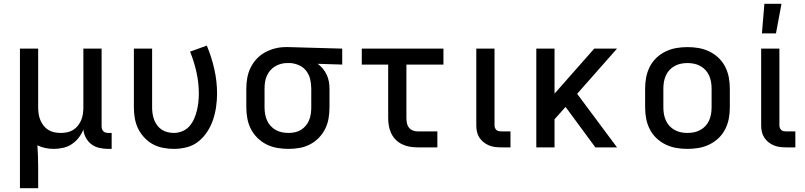

<svg xmlns="http://www.w3.org/2000/svg" viewBox="-20 -776 4240 1011"><path d="M85 215V-520H181V-210Q181 -193 183.5 -176Q186 -159 192.5 -143.5Q199 -128 209.5 -114.5Q220 -101 234.5 -92Q249 -83 266 -79.5Q283 -76 300 -76Q317 -76 334 -79.5Q351 -83 365.5 -92Q380 -101 390.5 -114.5Q401 -128 407.5 -143.5Q414 -159 416.5 -176Q419 -193 419 -210V-520H515V-111Q515 -104 517 -97Q519 -90 524 -85Q529 -80 536 -78Q543 -76 550 -76H568V8H550Q527 8 504 3Q481 -2 462.5 -15.5Q444 -29 432.5 -50Q421 -71 419 -94Q410 -71 394.5 -51Q379 -31 358 -17Q337 -3 312 2.5Q287 8 263 8Q240 8 218.5 3.5Q197 -1 177 -11Q179 18 180 48Q181 78 181 107V215Z M896 8Q867 8 838.5 2.5Q810 -3 785 -16.5Q760 -30 740 -51.5Q720 -73 707.5 -98.5Q695 -124 690 -152.5Q685 -181 685 -210V-520H781V-210Q781 -193 783.5 -176.5Q786 -160 792 -144.5Q798 -129 808 -115.5Q818 -102 832 -93Q846 -84 862.5 -80Q879 -76 896 -76Q918 -76 940 -85Q962 -94 977 -111Q992 -128 1001.5 -149Q1011 -170 1016.5 -192.5Q1022 -215 1024.5 -238Q1027 -261 1027 -284Q1027 -340 1014.5 -396Q1002 -452 981 -504L1069 -536Q1094 -476 1108.5 -412Q1123 -348 1123 -283Q1123 -249 1118 -214Q1113 -179 1102 -146Q1091 -113 1072 -83.5Q1053 -54 1026 -32Q999 -10 965 -1Q931 8 896 8Z M1499 8Q1470 8 1440.5 3Q1411 -2 1384.5 -15Q1358 -28 1336.5 -49Q1315 -70 1301.5 -96Q1288 -122 1282.5 -151.5Q1277 -181 1277 -210V-310Q1277 -338 1282 -366Q1287 -394 1299.5 -419.5Q1312 -445 1331.5 -466Q1351 -487 1376 -500.5Q1401 -514 1428.5 -521Q1456 -528 1484 -528H1500L1782 -520V-436L1653 -440Q1668 -429 1680 -414.5Q1692 -400 1700 -383Q1708 -366 1711.5 -347.5Q1715 -329 1715 -310V-210Q1715 -181 1710 -152Q1705 -123 1692 -97Q1679 -71 1658.5 -50Q1638 -29 1612 -15.5Q1586 -2 1557 3Q1528 8 1499 8ZM1499 -76Q1516 -76 1533 -79.5Q1550 -83 1564.5 -92Q1579 -101 1590 -114Q1601 -127 1607.5 -143Q1614 -159 1616.5 -176Q1619 -193 1619 -210V-310Q1619 -334 1613.5 -358Q1608 -382 1593.5 -401.5Q1579 -421 1556.5 -431.5Q1534 -442 1510 -444H1491Q1475 -444 1458.5 -439.5Q1442 -435 1427.5 -426Q1413 -417 1402 -404Q1391 -391 1384.5 -375.5Q1378 -360 1375.5 -343.5Q1373 -327 1373 -310V-210Q1373 -193 1376 -175.5Q1379 -158 1386 -142Q1393 -126 1405 -113Q1417 -100 1432 -91.5Q1447 -83 1464.5 -79.5Q1482 -76 1499 -76Z M2179 0Q2158 0 2137.5 -3.5Q2117 -7 2098 -16Q2079 -25 2064 -40Q2049 -55 2040 -74Q2031 -93 2027.5 -113.5Q2024 -134 2024 -155V-436H1885V-520H2315V-436H2120V-155Q2120 -142 2122.5 -128.5Q2125 -115 2133 -104.5Q2141 -94 2153.5 -89Q2166 -84 2179 -84H2283V0Z M2620 0Q2603 0 2586.5 -2Q2570 -4 2554.5 -10.5Q2539 -17 2526 -27.5Q2513 -38 2504 -52Q2495 -66 2491.5 -82.5Q2488 -99 2488 -115V-520H2584V-115Q2584 -109 2586.5 -102.5Q2589 -96 2594 -91.5Q2599 -87 2606 -85.5Q2613 -84 2620 -84H2668V0Z M2804 0V-520H2900V-283L3109 -520H3229L3019 -282L3229 0H3115L2958 -213L2900 -148V0Z M3600 8Q3570 8 3541 3Q3512 -2 3485 -15Q3458 -28 3436.5 -48.5Q3415 -69 3401.5 -95.5Q3388 -122 3382.5 -151Q3377 -180 3377 -210V-310Q3377 -340 3382.5 -369Q3388 -398 3401.5 -424.5Q3415 -451 3436.5 -471.5Q3458 -492 3485 -505Q3512 -518 3541 -523Q3570 -528 3600 -528Q3630 -528 3659 -523Q3688 -518 3715 -505Q3742 -492 3763.5 -471.5Q3785 -451 3798.5 -424.5Q3812 -398 3817.5 -369Q3823 -340 3823 -310V-210Q3823 -180 3817.5 -151Q3812 -122 3798.5 -95.5Q3785 -69 3763.5 -48.5Q3742 -28 3715 -15Q3688 -2 3659 3Q3630 8 3600 8ZM3600 -76Q3618 -76 3635 -79.5Q3652 -83 3667.5 -91.5Q3683 -100 3695 -113Q3707 -126 3714 -142Q3721 -158 3724 -175Q3727 -192 3727 -210V-310Q3727 -328 3724 -345Q3721 -362 3714 -378Q3707 -394 3695 -407Q3683 -420 3667.5 -428.5Q3652 -437 3635 -440.5Q3618 -444 3600 -444Q3582 -444 3565 -440.5Q3548 -437 3532.5 -428.5Q3517 -420 3505 -407Q3493 -394 3486 -378Q3479 -362 3476 -345Q3473 -328 3473 -310V-210Q3473 -192 3476 -175Q3479 -158 3486 -142Q3493 -126 3505 -113Q3517 -100 3532.5 -91.5Q3548 -83 3565 -79.5Q3582 -76 3600 -76Z M4120 0Q4103 0 4086.5 -2Q4070 -4 4054.5 -10.5Q4039 -17 4026 -27.5Q4013 -38 4004 -52Q3995 -66 3991.5 -82.5Q3988 -99 3988 -115V-520H4084V-115Q4084 -109 4086.5 -102.5Q4089 -96 4094 -91.5Q4099 -87 4106 -85.5Q4113 -84 4120 -84H4168V0ZM3992 -600 4005 -756H4095L4066 -600Z"/></svg>

Font: Iosevka Aile Medium
Style: Regular
Weight: 500
Designer: Belleve Invis
Foundry: Belleve Invis
Version: Version 27.3.5; ttfautohint (v1.8.4)